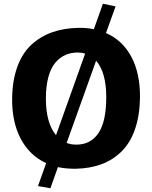

<svg xmlns="http://www.w3.org/2000/svg" viewBox="-20 -901 820 1034"><path d="M251.5 112.8 184.6 101.1 228.5 -22.5Q138.7 -63.5 90.8 -155.3Q43 -247.1 45.4 -376Q47.4 -472.2 74.5 -544.4Q101.6 -616.7 149.9 -660.9Q198.2 -705.1 261.2 -727.3Q324.2 -749.5 402.3 -751Q446.3 -752 485.4 -743.7L534.2 -880.9L602.5 -866.7L550.8 -723.1Q640.6 -684.1 688.2 -593.5Q735.8 -502.9 733.9 -372.1Q731.9 -275.9 706.3 -203.1Q680.7 -130.4 634.3 -85Q587.9 -39.6 526.4 -16.6Q464.8 6.3 387.7 7.8Q336.4 8.3 292 -1ZM227.1 -370.1Q227.1 -239.3 281.7 -172.9L438.5 -612.3Q419.9 -618.2 398.9 -618.2Q362.3 -618.2 332.3 -605Q302.2 -591.8 278.1 -563.5Q253.9 -535.2 240.5 -486.1Q227.1 -437 227.1 -370.1ZM391.1 -122.1Q468.3 -122.1 510.3 -184.3Q552.2 -246.6 552.2 -377.9Q552.2 -510.7 497.6 -574.2L338.9 -131.3Q361.8 -122.1 391.1 -122.1Z"/></svg>

Font: HaufeMerriweatherSans
Style: Bold
Weight: 700
Designer: Eben Sorkin
Foundry: Eben Sorkin
Version: Version 1.56